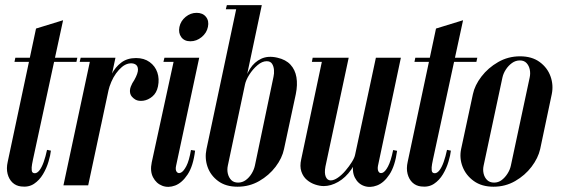

<svg xmlns="http://www.w3.org/2000/svg" viewBox="-20 -719 2197 745"><path d="M119.8 -608.2 224.8 -640.5 108.2 -101Q107 -95.2 104.5 -82.2Q102 -69.2 103.1 -58Q104.2 -46.8 115 -46.8Q124.2 -46.8 133.2 -58.2Q142.2 -69.8 149.6 -90.6Q157 -111.5 162.5 -137.5L177.5 -134.5Q175.8 -117 168.2 -91.8Q160.8 -66.5 146.8 -43Q132.8 -19.5 111.8 -5.6Q90.8 8.2 61.8 4.5Q42 2.2 28.5 -10.5Q15 -23.2 9.5 -44.2Q4 -65.2 10 -91.5ZM182.8 -479 186.2 -495H280L276.5 -479ZM36.2 -479 39.5 -495H102.2L98.8 -479Z M365.2 -240.5 393 -373.2Q399.5 -403.8 413.4 -431.1Q427.2 -458.5 450.4 -476.1Q473.5 -493.8 507.8 -493.8Q539.2 -493.8 560.6 -478.2Q582 -462.8 590.5 -437.9Q599 -413 593 -383.8Q587.8 -358.5 571.2 -344.6Q554.8 -330.8 536 -328.2Q517.2 -325.8 505.5 -332.5Q488.5 -343 485.4 -356Q482.2 -369 487.5 -382.9Q492.8 -396.8 501 -408.2Q516 -435 515.4 -449.8Q514.8 -464.5 504.2 -469.9Q493.8 -475.2 478.5 -472.2Q465.2 -469.2 453.1 -459.1Q441 -449 430.2 -434.1Q419.5 -419.2 411.8 -401.1Q404 -383 400 -365L372.8 -236.2ZM226.2 0 332 -495H428L322.2 0ZM289.2 -479 293 -495H342L348.2 -479Z M657 -495H753L663.2 -75.5Q659.8 -60 665.6 -52.2Q671.5 -44.5 681.9 -49.1Q692.2 -53.8 703.1 -74.6Q714 -95.5 721 -137L737 -134.5Q729.8 -74.8 708 -42Q686.2 -9.2 659.6 0.8Q633 10.8 609.6 1.8Q586.2 -7.2 573.9 -31Q561.5 -54.8 568.8 -89.2ZM614.2 -479 618 -495H667L663.2 -479ZM676.2 -614.5Q681.2 -638 700.4 -653.6Q719.5 -669.2 743 -669.2Q766.8 -669.2 779.2 -653.6Q791.8 -638 786.8 -614.5Q782 -591 762.2 -574.9Q742.5 -558.8 718.8 -558.8Q695.2 -558.8 683.4 -574.9Q671.5 -591 676.2 -614.5Z M781.2 -140.5 899.8 -699H995.8L875.8 -132.2ZM856.2 -683 860.2 -699H909.8L905.8 -683ZM781.2 -140.5 925.5 -390.2Q933 -425.2 950 -452Q967 -478.8 993.6 -491.1Q1020.2 -503.5 1056 -495.2Q1089 -487.8 1107.1 -468.1Q1125.2 -448.5 1130.2 -419.4Q1135.2 -390.2 1127.8 -353.8L1082 -140.5Q1074.8 -105.5 1049.4 -72Q1024 -38.5 985.8 -16.5Q947.5 5.5 901.8 5.5Q856 5.5 826.4 -16.5Q796.8 -38.5 785.2 -71.9Q773.8 -105.2 781.2 -140.5ZM930.5 -390.8 864 -76.2Q860.5 -60.2 864.1 -45.1Q867.8 -30 877.5 -20.2Q887.2 -10.5 904 -10.5Q920.2 -10.5 933.6 -20.2Q947 -30 956.2 -45.1Q965.5 -60.2 969 -76.2L1041.2 -421Q1044.2 -433.5 1043.1 -447.6Q1042 -461.8 1035.6 -471.6Q1029.2 -481.5 1014.8 -481.5Q997.2 -481.5 978.9 -465.9Q960.5 -450.2 947.2 -429Q934 -407.8 930.5 -390.8Z M1447 -477.5 1374.2 -135.8Q1364.8 -92 1342.8 -60.8Q1320.8 -29.5 1292.2 -13.2Q1263.8 3 1236.2 3Q1220.8 3 1203 -2.9Q1185.2 -8.8 1170.8 -21Q1156.2 -33.2 1149.4 -53.4Q1142.5 -73.5 1148.8 -101.2L1232.2 -495H1333L1242.8 -73Q1238 -47.2 1244.1 -33.1Q1250.2 -19 1263.2 -19Q1275.8 -19 1291.1 -29.6Q1306.5 -40.2 1320.6 -56.9Q1334.8 -73.5 1345.2 -90.2Q1355.8 -107 1358 -119.2L1435.8 -482ZM1535.5 -495 1446.5 -75.2Q1444 -60.8 1449 -52.8Q1454 -44.8 1464.2 -48.5Q1474.5 -52.2 1485.6 -73.1Q1496.8 -94 1505.5 -136.8L1520.8 -133.8Q1512.8 -75 1491.4 -42.4Q1470 -9.8 1443.1 0.5Q1416.2 10.8 1392.9 2.6Q1369.5 -5.5 1357.1 -29.6Q1344.8 -53.8 1351.8 -89.2L1438.5 -495ZM1242.2 -495 1239.2 -479H1190.2L1193.2 -495Z M1671.8 -608.2 1776.8 -640.5 1660.2 -101Q1659 -95.2 1656.5 -82.2Q1654 -69.2 1655.1 -58Q1656.2 -46.8 1667 -46.8Q1676.2 -46.8 1685.2 -58.2Q1694.2 -69.8 1701.6 -90.6Q1709 -111.5 1714.5 -137.5L1729.5 -134.5Q1727.8 -117 1720.2 -91.8Q1712.8 -66.5 1698.8 -43Q1684.8 -19.5 1663.8 -5.6Q1642.8 8.2 1613.8 4.5Q1594 2.2 1580.5 -10.5Q1567 -23.2 1561.5 -44.2Q1556 -65.2 1562 -91.5ZM1734.8 -479 1738.2 -495H1832L1828.5 -479ZM1588.2 -479 1591.5 -495H1654.2L1650.8 -479Z M1769.2 -140.5Q1762 -105.2 1775 -71.9Q1788 -38.5 1818.6 -16.5Q1849.2 5.5 1895 5.5Q1940.8 5.5 1979 -16.5Q2017.2 -38.5 2042.6 -72Q2068 -105.5 2076 -140.5L2121 -353.8Q2128.2 -389 2116.1 -422.8Q2104 -456.5 2073.9 -478.5Q2043.8 -500.5 1998 -500.5Q1951.5 -500.5 1912.8 -478.1Q1874 -455.8 1848.1 -422Q1822.2 -388.2 1815 -353.8ZM1929.5 -418Q1933 -434.2 1942.8 -449.2Q1952.5 -464.2 1966.5 -474.4Q1980.5 -484.5 1997.2 -484.5Q2013.5 -484.5 2023 -474.4Q2032.5 -464.2 2035.6 -449.2Q2038.8 -434.2 2035.2 -418L1962.2 -76.2Q1958.8 -60.2 1949.1 -45.1Q1939.5 -30 1926.5 -20.2Q1913.5 -10.5 1897.2 -10.5Q1880.5 -10.5 1870.4 -20.2Q1860.2 -30 1856.6 -45.1Q1853 -60.2 1856.5 -76.2Z"/></svg>

Font: Emberly Black
Style: Italic
Weight: 900
Italic angle: -12°
Designer: Rajesh Rajput
Foundry: Rajesh Rajput
Version: Version 1.000